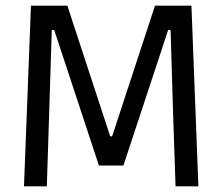

<svg xmlns="http://www.w3.org/2000/svg" viewBox="-20 -659 786 679"><path d="M145.6 0H64.8L89.5 -639H218.2L369.7 -176.9H376.6L528.1 -639H657L681.6 0H600.8L591.8 -269.6L583.3 -552.6H574.6L416.5 -73.7H329.8L171.8 -552.6H163.1L154.2 -269.1Z"/></svg>

Font: Anek Kannada Medium
Style: Regular
Weight: 500
Designer: Vaishnavi Murthy, Maithili Shingre (Kannada) & Yesha Goshar (Latin)
Foundry: Ek Type
Version: Version 1.003